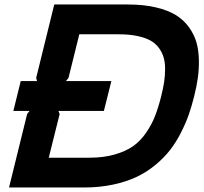

<svg xmlns="http://www.w3.org/2000/svg" viewBox="-20 -830 904 850"><path d="M693.8 -404.8Q702.6 -439.9 706.8 -468Q710.9 -496.1 710.9 -525.1Q710.9 -554.2 704.3 -576.2Q697.8 -598.1 683.1 -618.2Q668.5 -638.2 645.3 -650.9Q622.1 -663.6 586.7 -670.9Q551.3 -678.2 504.9 -678.2H331.1L283.2 -484.9L272 -471.2H473.1L439.9 -338.9H238.8L244.1 -325.2L195.8 -131.8H375Q438.5 -131.8 487.8 -146Q537.1 -160.2 569.8 -183.3Q602.5 -206.5 627.4 -243.2Q652.3 -279.8 666.7 -317.1Q681.2 -354.5 693.8 -404.8ZM839.8 -404.8Q829.1 -361.3 815.9 -323.2Q802.7 -285.2 781.2 -242.9Q759.8 -200.7 733.4 -166.5Q707 -132.3 668.9 -100.6Q630.9 -68.8 585.9 -47.4Q541 -25.9 481.2 -12.9Q421.4 0 352.1 0H20L100.1 -325.2L110.8 -338.9H39.1L71.8 -471.2H144L140.1 -484.9L220.2 -810.1H546.9Q616.7 -810.1 670.9 -797.1Q725.1 -784.2 759.8 -762.5Q794.4 -740.7 817.1 -708.7Q839.8 -676.8 849.6 -642.6Q859.4 -608.4 860.4 -566.4Q861.3 -524.4 856 -486.1Q850.6 -447.8 839.8 -404.8Z"/></svg>

Font: Sinkin Sans 600 SemiBold Italic
Style: Regular
Weight: 600
Italic angle: -112°
Designer: Keith Bates
Foundry: K-Type
Version: Sinkin Sans (version 1.0)  by Keith Bates   •   © 2014   www